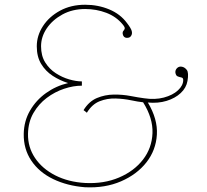

<svg xmlns="http://www.w3.org/2000/svg" viewBox="-20 -732 872 809"><path d="M338 57Q263 51 204 22.5Q145 -6 112 -55Q79 -104 80 -168Q81 -222 106.5 -266Q132 -310 174 -340Q216 -370 267 -382Q232 -393 202 -412.5Q172 -432 153.5 -462.5Q135 -493 135 -537Q135 -582 161 -622Q187 -662 233 -687Q279 -712 339 -712Q393 -712 440 -692.5Q487 -673 515 -635Q532 -613 535 -601.5Q538 -590 533 -582Q528 -572 514 -572.5Q500 -573 497 -589Q496 -598 500 -602Q504 -606 505.5 -611.5Q507 -617 497 -629Q470 -662 428 -678Q386 -694 339 -694Q285 -694 243 -671Q201 -648 177 -612.5Q153 -577 153 -537Q153 -497 170.5 -469Q188 -441 215 -423.5Q242 -406 271.5 -397.5Q301 -389 325 -389V-371Q289 -371 250 -358Q211 -345 177 -319.5Q143 -294 121 -256Q99 -218 98 -168Q97 -112 127.5 -66.5Q158 -21 213 7Q268 35 339 39Q418 43 481.5 16Q545 -11 582.5 -59.5Q620 -108 622.5 -171Q625 -234 583 -301Q563 -303 532 -309.5Q501 -316 466.5 -317Q432 -318 400 -305.5Q368 -293 346 -257L332 -268Q355 -305 388.5 -319Q422 -333 459 -333.5Q496 -334 530 -327.5Q564 -321 587 -318Q633 -311 670.5 -321Q708 -331 730 -351.5Q752 -372 752 -395Q752 -404 744.5 -405.5Q737 -407 729 -410Q721 -413 719 -426Q718 -437 726 -445Q734 -453 746 -451Q758 -449 767 -437.5Q776 -426 770 -391Q765 -362 741.5 -340Q718 -318 682 -307Q646 -296 603 -300Q645 -230 641 -164.5Q637 -99 597 -48Q557 3 490 32Q423 61 339 57Z"/></svg>

Font: Grandiflora One
Style: Regular
Weight: 400
Designer: Haesung Cho
Foundry: JAMO
Version: Version 1.000; ttfautohint (v1.8.4.7-5d5b);gftools[0.9.28]